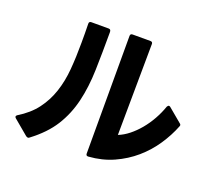

<svg xmlns="http://www.w3.org/2000/svg" viewBox="-128 -919 1256 1122"><g transform="rotate(20 500.0 -358.0)"><path d="M513 13Q501 13 501 -1V-732Q501 -746 515 -746H626Q640 -746 640 -732L635 -165Q668 -178 699.5 -203Q731 -228 759 -261.5Q787 -295 809.5 -335Q832 -375 847 -418Q852 -427 858 -427Q862 -427 866 -424L951 -353Q961 -346 957 -337Q932 -273 891.5 -212.5Q851 -152 795.5 -104Q740 -56 670 -24.5Q600 7 516 13ZM145 30Q143 30 135 26L42 -52Q36 -57 36 -62Q36 -67 43 -72Q112 -114 153 -168.5Q194 -223 216 -289Q238 -355 244.5 -432Q251 -509 251 -597Q251 -626 251 -655.5Q251 -685 250 -717Q250 -731 264 -731H372Q386 -731 386 -714Q386 -585 383 -477.5Q380 -370 358.5 -280Q337 -190 290 -115Q243 -40 155 26Q151 30 145 30Z"/></g></svg>

Font: LINE Seed JP_TTF Bold
Style: Regular
Weight: 700
Designer: LINE & Fontrix & Fontworks
Version: Version 1.009